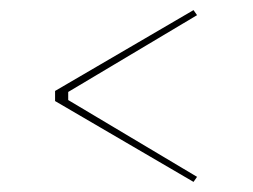

<svg xmlns="http://www.w3.org/2000/svg" viewBox="-20 -500 500 380"><path d="M363 -480 370 -470 115 -318V-302L370 -150L363 -140L89 -300V-320Z"/></svg>

Font: Kalnia Thin
Style: Regular
Weight: 250
Designer: Frida Medrano
Foundry: Frida Medrano
Version: Version 1.105